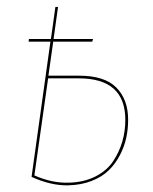

<svg xmlns="http://www.w3.org/2000/svg" viewBox="-20 -538 453 567"><path d="M213.4 -314.5Q289.1 -314.5 323.7 -279.3Q358.4 -244.1 358.4 -184.1Q358.4 -156.7 352.8 -130.9Q347.2 -105 334 -79.6Q320.8 -54.2 301 -34.9Q281.2 -15.6 250.7 -3.7Q220.2 8.3 182.1 9.3Q131.3 10.7 73.2 -15.6L128.9 -415H64.5L65.4 -422.9H130.4L143.6 -517.6H151.4L138.2 -422.9H254.9L252.4 -415H137.2L123 -314.5ZM182.1 1.5Q227.5 0.5 261.7 -16.8Q295.9 -34.2 314.2 -62Q332.5 -89.8 341.3 -120.4Q350.1 -150.9 350.1 -184.1Q350.1 -306.6 212.9 -306.6H122.1L81.5 -20Q133.3 2.9 182.1 1.5Z"/></svg>

Font: Fira Sans Compressed Eight
Style: Italic
Weight: 100
Width: 3
Italic angle: -8°
Designer: Carrois Corporate & Edenspiekermann AG
Foundry: Carrois Corporate GbR & Edenspiekermann AG
Version: Version 4.203;PS 004.203;hotconv 1.0.88;makeotf.lib2.5.64775